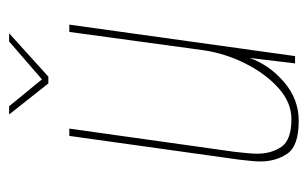

<svg xmlns="http://www.w3.org/2000/svg" viewBox="-147 -520 675 421"><g transform="rotate(-90 190.5 -309.5)"><path d="M136 8Q81 8 64 -17Q47 -42 47 -76Q47 -88 48.5 -100Q50 -112 51 -123L103 -495H119L68 -132Q67 -120 65.5 -107.5Q64 -95 64 -83Q64 -52 79 -30Q94 -8 140 -8Q176 -8 207.5 -36Q239 -64 261.5 -108.5Q284 -153 291 -202L331 -495H347L278 0H262L274 -100Q259 -57 221.5 -24.5Q184 8 136 8ZM218 -541 150 -627H168L227 -555L310 -627H328L233 -541Z"/></g></svg>

Font: Alumni Sans Pinstripe
Style: Italic
Weight: 400
Italic angle: -8°
Designer: Robert E. Leuschke
Foundry: Robert E. Leuschke
Version: Version 1.010; ttfautohint (v1.8.4.7-5d5b)